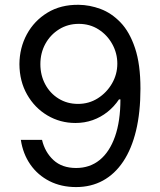

<svg xmlns="http://www.w3.org/2000/svg" viewBox="-20 -757 655 787"><path d="M302.7 -737.3Q347.7 -736.8 392.3 -720.2Q437 -703.6 474.1 -665Q511.2 -626.5 533.4 -560.1Q555.7 -493.7 555.7 -393.6Q555.7 -296.4 537.6 -221.4Q519.5 -146.5 485.1 -95Q450.7 -43.5 401.9 -16.8Q353 9.8 292 9.8Q231 9.8 182.9 -14.6Q134.8 -39.1 104.5 -82.5Q74.2 -126 65.4 -183.6H152.3Q164.1 -133.3 199.2 -100.8Q234.4 -68.4 292 -68.4Q348.1 -68.4 388.7 -101.3Q429.2 -134.3 451.4 -197.3Q473.6 -260.3 473.6 -349.6H467.8Q447.8 -319.8 420.4 -298.1Q393.1 -276.4 359.9 -264.6Q326.7 -252.9 289.1 -252.9Q226.6 -252.9 174.3 -283.9Q122.1 -314.9 91.1 -369.4Q60.1 -423.8 59.6 -494.1Q60.1 -561 90.1 -616.5Q120.1 -671.9 174.6 -705.1Q229 -738.3 302.7 -737.3ZM302.7 -659.2Q258.3 -659.2 222.4 -637Q186.5 -614.7 166 -577.4Q145.5 -540 145.5 -494.1Q145.5 -448.7 165.3 -411.6Q185.1 -374.5 220.2 -352.8Q255.4 -331.1 299.8 -331.1Q344.7 -331.1 381.1 -354.2Q417.5 -377.4 439.2 -415Q460.9 -452.6 460.9 -496.1Q460.9 -538.6 440.4 -575.9Q419.9 -613.3 384.3 -636.2Q348.6 -659.2 302.7 -659.2Z"/></svg>

Font: Inter V
Style: Weight 400 Optical size 14.0
Weight: 400
Designer: Rasmus Andersson
Foundry: rsms
Version: Version 4.000;git-4fc901f